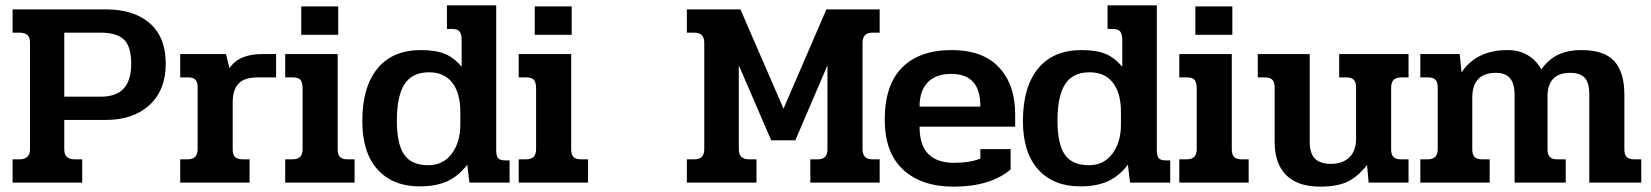

<svg xmlns="http://www.w3.org/2000/svg" viewBox="-20 -682 6166 717"><path d="M27 -87H52Q92 -87 92 -124V-523Q92 -542 82.5 -551Q73 -560 52 -560H27V-647H375Q480 -647 539.5 -595Q599 -543 599 -444Q599 -346 538.5 -290Q478 -234 374 -234H220V-124Q220 -87 259 -87H287V0H27ZM357 -321Q414 -321 442 -351.5Q470 -382 470 -444Q470 -508 443 -534Q416 -560 357 -560H220V-321Z M653 -87H679Q700 -87 709 -96.5Q718 -106 718 -126V-356Q718 -375 710 -384Q702 -393 682 -393H653V-480H824L837 -427Q871 -480 959 -480H1011V-393H943Q893 -393 871 -370Q849 -347 849 -300V-124Q849 -105 857.5 -96Q866 -87 886 -87H912V0H653Z M1105 -658H1243V-552H1105ZM1045 -87H1071Q1092 -87 1101 -96.5Q1110 -106 1110 -126V-351Q1110 -373 1102.5 -383Q1095 -393 1073 -393H1045V-480H1241V-124Q1241 -105 1249.5 -96Q1258 -87 1278 -87H1304V0H1045Z M1333 -230Q1333 -357 1389.5 -426Q1446 -495 1552 -495Q1607 -495 1641 -481Q1675 -467 1704 -433V-532Q1704 -554 1696.5 -564Q1689 -574 1667 -574H1649V-662H1833V-121Q1833 -99 1840.5 -91Q1848 -83 1867 -83H1883V0H1733L1725 -67Q1693 -25 1651 -5.5Q1609 14 1547 14Q1447 14 1390 -49Q1333 -112 1333 -230ZM1699 -216V-265Q1699 -334 1669 -373Q1639 -412 1582 -412Q1519 -412 1490.5 -367.5Q1462 -323 1462 -232Q1462 -144 1489.5 -104.5Q1517 -65 1579 -65Q1635 -65 1667 -108Q1699 -151 1699 -216Z M1977 -658H2115V-552H1977ZM1917 -87H1943Q1964 -87 1973 -96.5Q1982 -106 1982 -126V-351Q1982 -373 1974.5 -383Q1967 -393 1945 -393H1917V-480H2113V-124Q2113 -105 2121.5 -96Q2130 -87 2150 -87H2176V0H1917Z M2545 -87H2571Q2592 -87 2601 -96.5Q2610 -106 2610 -126V-521Q2610 -541 2601 -550.5Q2592 -560 2571 -560H2545V-647H2745L2906 -276L3066 -647H3265V-560H3238Q3219 -560 3210 -550.5Q3201 -541 3201 -521V-126Q3201 -106 3210 -96.5Q3219 -87 3238 -87H3265V0H3006V-87H3033Q3052 -87 3061 -96Q3070 -105 3070 -124V-438L2950 -158H2860L2739 -438V-124Q2739 -87 2778 -87H2805V0H2545Z M3284 -235Q3284 -365 3349 -430Q3414 -495 3534 -495Q3650 -495 3710.5 -430.5Q3771 -366 3771 -256V-209H3414Q3414 -139 3447 -106.5Q3480 -74 3542 -74Q3604 -74 3641 -90V-125H3754V-49Q3678 15 3541 15Q3421 15 3352.5 -48.5Q3284 -112 3284 -235ZM3641 -284Q3641 -346 3614 -376Q3587 -406 3532 -406Q3475 -406 3444.5 -374.5Q3414 -343 3414 -284Z M3800 -230Q3800 -357 3856.5 -426Q3913 -495 4019 -495Q4074 -495 4108 -481Q4142 -467 4171 -433V-532Q4171 -554 4163.5 -564Q4156 -574 4134 -574H4116V-662H4300V-121Q4300 -99 4307.5 -91Q4315 -83 4334 -83H4350V0H4200L4192 -67Q4160 -25 4118 -5.5Q4076 14 4014 14Q3914 14 3857 -49Q3800 -112 3800 -230ZM4166 -216V-265Q4166 -334 4136 -373Q4106 -412 4049 -412Q3986 -412 3957.5 -367.5Q3929 -323 3929 -232Q3929 -144 3956.5 -104.5Q3984 -65 4046 -65Q4102 -65 4134 -108Q4166 -151 4166 -216Z M4444 -658H4582V-552H4444ZM4384 -87H4410Q4431 -87 4440 -96.5Q4449 -106 4449 -126V-351Q4449 -373 4441.5 -383Q4434 -393 4412 -393H4384V-480H4580V-124Q4580 -105 4588.5 -96Q4597 -87 4617 -87H4643V0H4384Z M4740 -152V-356Q4740 -375 4731.5 -384Q4723 -393 4703 -393H4677V-480H4871V-153Q4871 -109 4890.5 -89.5Q4910 -70 4951 -70Q4993 -70 5018.5 -94Q5044 -118 5044 -163V-356Q5044 -375 5035.5 -384Q5027 -393 5007 -393H4981V-480H5240V-393H5214Q5193 -393 5184 -383.5Q5175 -374 5175 -354V-124Q5175 -105 5183.5 -96Q5192 -87 5212 -87H5240V0H5091L5085 -66Q5052 -23 5013 -4Q4974 15 4911 15Q4826 15 4783 -28Q4740 -71 4740 -152Z M5284 -87H5310Q5331 -87 5340 -96.5Q5349 -106 5349 -126V-356Q5349 -375 5340.5 -384Q5332 -393 5312 -393H5284V-480H5431L5438 -412Q5494 -495 5610 -495Q5653 -495 5685 -476Q5717 -457 5736 -423Q5762 -460 5798.5 -477.5Q5835 -495 5886 -495Q5971 -495 6008.5 -453.5Q6046 -412 6046 -329V-124Q6046 -105 6054.5 -96Q6063 -87 6083 -87H6109V0H5915V-329Q5915 -373 5898 -391.5Q5881 -410 5843 -410Q5802 -410 5780.5 -388Q5759 -366 5759 -322V-124Q5759 -105 5767.5 -96Q5776 -87 5796 -87H5827V0H5636V-327Q5636 -370 5619 -390Q5602 -410 5566 -410Q5523 -410 5500.5 -387Q5478 -364 5478 -317V-124Q5478 -105 5486.5 -96Q5495 -87 5515 -87H5543V0H5284Z"/></svg>

Font: Pridi Medium
Style: Regular
Weight: 500
Designer: Katatrad Team
Foundry: CadsonDemak
Version: Version 1.001